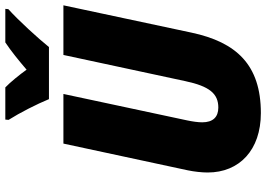

<svg xmlns="http://www.w3.org/2000/svg" viewBox="-156 -810 977 704"><g transform="rotate(-90 332.0 -458.5)"><path d="M320 -767H511C544 -808 607 -877 650 -916L651 -927H528C495 -905 462 -878 428 -849C411 -873 382 -909 363 -927H245L244 -915C270 -874 302 -811 320 -767ZM269 10C446 10 529 -80 564 -245L664 -714H482L386 -267C367 -178 340 -146 289 -146C254 -146 235 -166 235 -205C235 -221 238 -241 242 -260L339 -714H157L59 -258C54 -234 51 -206 51 -185C51 -69 133 10 269 10Z"/></g></svg>

Font: Noto Sans SemiCondensed Black
Style: Italic
Weight: 900
Width: 4
Italic angle: -12°
Designer: Monotype Design Team
Foundry: Monotype Imaging Inc.
Version: Version 2.013